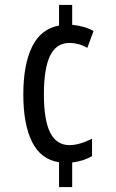

<svg xmlns="http://www.w3.org/2000/svg" viewBox="-20 -744 469 774"><path d="M271 -644Q322 -639 357 -619L332 -551Q313 -562 294.5 -566.5Q276 -571 261 -571Q207 -571 182 -519.5Q157 -468 157 -364Q157 -259 182.5 -209Q208 -159 260 -159Q281 -159 304.5 -166Q328 -173 351 -185V-115Q319 -95 271 -89V10H218V-90Q145 -101 109.5 -171.5Q74 -242 74 -363Q74 -484 109.5 -556Q145 -628 218 -641V-724H271Z"/></svg>

Font: Noto Sans Sinhala UI ExtraCondensed
Style: Regular
Weight: 400
Width: 2
Designer: Jelle Bosma - Monotype Design Team
Foundry: Monotype Imaging Inc.
Version: Version 2.006; ttfautohint (v1.8.4.7-5d5b)